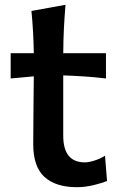

<svg xmlns="http://www.w3.org/2000/svg" viewBox="-20 -757 489 790"><path d="M296.9 13.2Q209 13.2 162.8 -29.1Q116.7 -71.3 116.7 -164.1Q116.7 -236.3 117.7 -307.1Q118.7 -377.9 119.1 -442.9L23.9 -434.1V-538.1H119.1Q117.7 -627 109.4 -711.9L249.5 -737.3Q245.1 -683.6 242.9 -638.4Q240.7 -593.3 240.2 -538.1H416V-434.1Q372.1 -439.5 327.6 -442.4Q283.2 -445.3 240.2 -446.8V-198.7Q240.2 -88.9 329.1 -88.9Q345.2 -88.9 368.9 -96.4Q392.6 -104 412.1 -116.2L420.4 -12.2Q401.9 -4.4 366.5 4.4Q331.1 13.2 296.9 13.2Z"/></svg>

Font: Pinar DS1 SemiBold
Style: Regular
Weight: 600
Designer: Amin Abedi
Version: Version 3.000